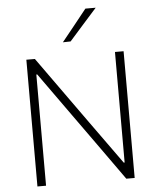

<svg xmlns="http://www.w3.org/2000/svg" viewBox="-62 -1023 881 1076"><g transform="rotate(-5 378.0 -485.0)"><path d="M104.5 0V-713H152.5Q223.5 -613.5 290.5 -520Q357.5 -426.5 422 -336L598 -91H603V-713H651.5V0H604.5Q545 -83.5 479.5 -175.5Q413.5 -267.5 334 -379L158 -625.5H153V0ZM317 -792.5Q353 -837 388.5 -881.2Q424 -925.5 459 -969.5H517Q477.5 -925 438.5 -881.5Q399.5 -837.5 360.5 -793.5Z"/></g></svg>

Font: Heraclito ExtraLight
Style: Regular
Weight: 200
Designer: Kostas Bartsokas (font) & Cristiano Sobral (main changes)
Foundry: Kostas Bartsokas (font) & Cristiano Sobral (main changes)
Version: Version 1.00;July 8, 2020;FontCreator 13.0.0.2655 64-bit